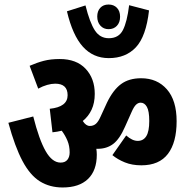

<svg xmlns="http://www.w3.org/2000/svg" viewBox="-20 -893 832 849"><path d="M410 -820Q410 -844 423.5 -858.5Q437 -873 460 -873Q483 -873 497 -858.5Q511 -844 511 -819Q511 -794 497 -779Q483 -764 460 -764Q438 -764 424 -779.5Q410 -795 410 -820ZM639 -847Q626 -732 581 -684Q536 -636 461 -636Q392 -636 346.5 -686.5Q301 -737 276 -843L358 -869Q377 -793 399.5 -758.5Q422 -724 461 -724Q505 -724 523.5 -760Q542 -796 551 -870ZM408 -209Q408 -139 369 -101.5Q330 -64 257 -64Q200 -64 156.5 -91Q113 -118 79.5 -181Q46 -244 17 -350L127 -378Q153 -275 182 -224.5Q211 -174 248 -174Q268 -174 278 -186.5Q288 -199 288 -219Q288 -248 278 -271.5Q268 -295 253 -315Q233 -310 212 -308L200 -412Q279 -420 279 -472Q279 -523 224 -523Q208 -523 188.5 -517.5Q169 -512 149 -501L111 -602Q143 -616 173.5 -624Q204 -632 244 -632Q318 -632 358.5 -589Q399 -546 399 -478Q399 -438 385 -408Q371 -378 346 -358Q360 -336 377 -336Q393 -336 404 -345.5Q415 -355 425 -378L453 -439Q480 -495 515 -521Q550 -547 604 -547Q675 -547 718 -498Q761 -449 761 -357Q761 -263 722.5 -212.5Q684 -162 605 -162Q564 -162 532 -175Q500 -188 477 -207L538 -294Q565 -270 589 -270Q614 -270 627 -291Q640 -312 640 -358Q640 -402 629.5 -420.5Q619 -439 602 -439Q591 -439 581.5 -430Q572 -421 562 -398L533 -333Q509 -278 480.5 -256.5Q452 -235 412 -235Q409 -235 406 -235Q408 -222 408 -209Z"/></svg>

Font: Noto Sans Devanagari UI ExtraCondensed
Style: Bold
Weight: 700
Width: 2
Designer: Jelle Bosma - Monotype Design Team
Foundry: Monotype Imaging Inc.
Version: Version 2.004